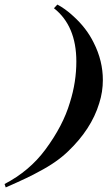

<svg xmlns="http://www.w3.org/2000/svg" viewBox="-33 -734 474 840"><path d="M401 -282C412 -316 417 -350 417 -384C417 -439 404 -494 377 -547C356 -590 326 -629 287 -664C262 -687 239 -703 218 -714L203 -698C268 -647 301 -569 301 -465C301 -406 292 -346 273 -286C253 -218 217 -149 165 -79C119 -17 60 33 -13 71L-8 86C63 55 111 32 137 17C189 -10 232 -40 265 -72C332 -136 378 -206 401 -282Z"/></svg>

Font: GFS Pyrsos
Style: Regular
Weight: 400
Designer: George Matthiopoulos
Foundry: George Matthiopoulos
Version: Version 1.0